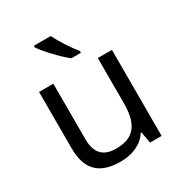

<svg xmlns="http://www.w3.org/2000/svg" viewBox="-180 -896 978 1036"><g transform="rotate(-30 309.0 -378.0)"><path d="M284 -766H179V-756C202 -719 275 -642 321 -606H380V-618C349 -655 306 -721 284 -766ZM533 -536H445V-257C445 -132 406 -63 287 -63C206 -63 168 -105 168 -191V-536H79V-185C79 -49 145 10 274 10C343 10 409 -15 444 -71H448L461 0H533Z"/></g></svg>

Font: Noto Sans Gujarati UI
Style: Regular
Weight: 400
Designer: Jelle Bosma - Monotype Design Team, Universal Thirst
Foundry: Monotype Imaging Inc.
Version: Version 2.106